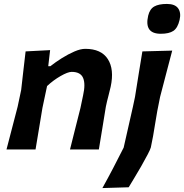

<svg xmlns="http://www.w3.org/2000/svg" viewBox="-20 -759 935 975"><path d="M13 0Q27 -54 40.2 -104.5Q53.5 -155 69.5 -217L87.5 -302Q93 -350 98.5 -399Q104 -448 110 -498L234.5 -504.5L225 -423H236Q262 -443.5 294.2 -463.8Q326.5 -484 357.8 -497.5Q389 -511 413 -511Q494 -511 527.5 -459Q561 -407 542 -318.5Q537.5 -297.5 530.5 -271.8Q523.5 -246 517.5 -217Q507.5 -155 499.2 -104.5Q491 -54 482 0H335.5Q349 -54 361.5 -103.8Q374 -153.5 388.5 -210.5L402 -275Q415 -332.5 402 -363.2Q389 -394 344 -394Q324.5 -394 287.5 -372.8Q250.5 -351.5 219 -322L195.5 -211Q186 -154 177.8 -104Q169.5 -54 160.5 0ZM500 196Q529.5 143 554.2 95.5Q579 48 608 -9.5L655 -217L665.5 -266.5Q677 -339 685.5 -391.2Q694 -443.5 703 -498L854.5 -502Q840 -447.5 826 -393.5Q812 -339.5 793 -267Q777 -191.5 767.5 -128.8Q758 -66 746 -10.5Q743.5 -0.5 729.5 26.2Q715.5 53 696.8 85.8Q678 118.5 660.2 147.8Q642.5 177 633.5 192ZM796.5 -587.5Q711 -587.5 732.5 -679.5Q740.5 -713 763.2 -726Q786 -739 827.5 -739Q868.5 -739 884.5 -716.8Q900.5 -694.5 892 -658Q882.5 -617 860.5 -602.2Q838.5 -587.5 796.5 -587.5Z"/></svg>

Font: Commissioner Loud SemiBold
Style: Italic
Weight: 600
Italic angle: -12°
Designer: Kostas Bartsokas
Foundry: Kostas Bartsokas
Version: Version 1.000; ttfautohint (v1.8.3)